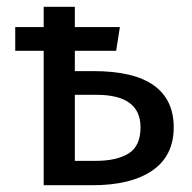

<svg xmlns="http://www.w3.org/2000/svg" viewBox="-20 -547 568 567"><path d="M493 -171Q493 -87 430 -43.5Q367 0 253 0H109V-397H25V-467H109V-527H201V-467H334L323 -397H201V-337H256Q375 -337 434 -295Q493 -253 493 -171ZM395 -171Q395 -267 265 -267H201V-72H263Q325 -72 360 -94Q395 -116 395 -171Z"/></svg>

Font: FiraGO
Style: Regular
Weight: 400
Designer: bBox Type
Foundry: bBox Type GmbH
Version: Version 1.001;April 20, 2020;FontCreator 12.0.0.2555 64-bit